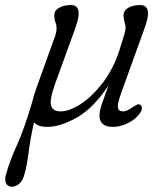

<svg xmlns="http://www.w3.org/2000/svg" viewBox="-61 -482 647 743"><path d="M149.5 -335Q153 -343 155.5 -352.8Q158 -362.5 158 -375Q158 -384 153.5 -396.2Q149 -408.5 149 -422.5Q149 -441 167.5 -451.8Q186 -462.5 214 -462.5Q238 -462.5 242.5 -440.2Q247 -418 229 -369L150 -151.5Q130.5 -95.5 136.8 -73.2Q143 -51 174 -51Q207.5 -51 251.8 -79.8Q296 -108.5 336.8 -161.8Q377.5 -215 401 -287Q415.5 -333 420.2 -349Q425 -365 425 -375Q425 -384 421 -396.2Q417 -408.5 417 -422.5Q417 -441 435.2 -451.8Q453.5 -462.5 481.5 -462.5Q506 -462.5 510.8 -440.2Q515.5 -418 497 -369L409 -125Q393.5 -82.5 395.2 -66.8Q397 -51 415 -51Q430.5 -51 453.5 -68Q462 -73.5 468.5 -76.8Q475 -80 481 -77Q487.5 -73.5 488 -64.8Q488.5 -56 482 -46Q466 -21.5 435.5 -6.2Q405 9 376 9Q324 9 324 -35Q324 -52.5 332.5 -77.8Q341 -103 359 -151.5Q300.5 -63 236.2 -27Q172 9 122 9Q85.5 9 70.5 -9Q55 62 49.5 109.2Q44 156.5 32 198Q26.5 217.5 13.2 229Q0 240.5 -14.5 240.5Q-31 240.5 -37.5 227.5Q-44 214.5 -37.5 192Q-24.5 144 4.5 79.8Q33.5 15.5 63.5 -87Q69 -111.5 81 -144.5Z"/></svg>

Font: Fraunces 9pt SuperSoft Light
Style: Italic
Weight: 300
Italic angle: -16°
Version: Version 1.000;[b76b70a41]